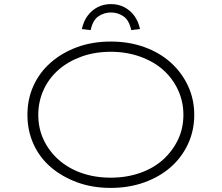

<svg xmlns="http://www.w3.org/2000/svg" viewBox="-20 -908 1083 938"><path d="M521 10Q431 10 356.5 -17.5Q282 -45 227.5 -92Q173 -139 143.5 -204.5Q114 -270 114 -347Q114 -424 143.5 -489Q173 -554 227.5 -602Q282 -650 356.5 -677.5Q431 -705 521 -705Q610 -705 685 -678Q760 -651 814 -602.5Q868 -554 898.5 -488.5Q929 -423 929 -347Q929 -270 898.5 -204.5Q868 -139 814 -91.5Q760 -44 685 -17Q610 10 521 10ZM521 -40Q598 -40 664 -63Q730 -86 776.5 -128Q823 -170 849.5 -225.5Q876 -281 876 -347Q876 -412 849.5 -469Q823 -526 776.5 -567Q730 -608 664 -631.5Q598 -655 521 -655Q443 -655 378 -631.5Q313 -608 266 -567Q219 -526 193 -469Q167 -412 167 -347Q167 -281 193 -225.5Q219 -170 266 -128Q313 -86 378 -63Q443 -40 521 -40ZM423 -761 380 -766Q388 -804 408 -831Q428 -858 457 -873Q486 -888 522 -888Q558 -888 587 -873Q616 -858 636 -831Q656 -804 664 -766L621 -761Q611 -809 583.5 -828Q556 -847 522 -847Q488 -847 460.5 -828Q433 -809 423 -761Z"/></svg>

Font: Lexend Tera ExtraLight
Style: Regular
Weight: 250
Designer: Bonnie Shaver-Troup, Thomas Jockin
Foundry: Lexend
Version: Version 1.007